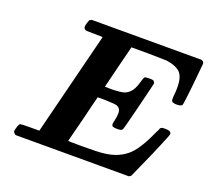

<svg xmlns="http://www.w3.org/2000/svg" viewBox="-117 -826 1059 972"><g transform="rotate(20 412.5 -340.0)"><path d="M163 -66Q186 -158 232 -341L301 -616Q301 -618 257 -618Q213 -618 209 -620Q198 -625 198 -636Q198 -643 202 -656Q207 -671 208 -673Q209 -674 219 -680H811Q825 -675 825 -664L814 -549Q802 -437 799 -433Q793 -424 771 -424Q748 -424 743 -432Q739 -437 741 -459Q744 -484 744 -505Q744 -562 722 -585Q698 -609 646 -616Q644 -616 545 -618H456Q455 -613 425 -495Q398 -387 398 -385Q410 -384 435 -384Q489 -386 503 -392Q525 -401 539 -421Q551 -438 562 -478Q566 -493 571 -498Q576 -501 595 -501Q611 -501 617 -499Q622 -496 626 -486Q626 -482 593 -349Q560 -216 557 -213Q552 -205 530 -205Q512 -205 506 -208Q499 -211 499 -221Q499 -228 502 -238Q508 -265 508 -281Q508 -310 484 -317Q476 -320 423 -322H382Q378 -308 367.5 -265Q357 -222 350 -193Q328 -108 317 -64Q317 -62 390 -62Q481 -62 509 -66Q591 -75 640 -124Q679 -163 723 -262Q726 -266 729 -274L732 -282Q734 -284 737 -286Q739 -287 745 -289H760Q782 -289 788 -281L791 -274Q791 -266 763 -201Q738 -141 706 -71L678 -8Q677 -5 667 0H58Q48 -4 43 -15Q43 -20 47 -35Q53 -57 60 -60Q66 -62 113 -62H162Z"/></g></svg>

Font: KaTeX_Math
Style: Bold Italic
Weight: 700
Version: Version